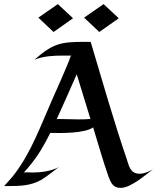

<svg xmlns="http://www.w3.org/2000/svg" viewBox="-37 -907 766 936"><path d="M709 -82C709 -82 674 -60 644 -60C597 -60 592 -98 580 -134C517 -318 461 -516 405 -703H379C258 -703 223 -696 131 -616C177 -634 224 -636 272 -636H310C305 -630 303 -620 300 -612C274 -547 244 -482 216 -418C162 -296 116 -167 35 -60C19 -39 2 -21 -15 -2C-16 -1 -16 0 -17 0H2C60 0 112 -1 164 -30C187 -43 250 -93 250 -93C250 -93 209 -66 121 -66C107 -66 92 -68 79 -66C79 -66 104 -93 106 -97C148 -146 180 -202 208 -259C260 -258 375 -256 417 -286C441 -209 465 -122 492 -46C503 -17 514 9 550 9C579 9 608 -9 632 -24C648 -34 709 -82 709 -82ZM404 -327C384 -325 363 -325 343 -325C311 -325 278 -327 246 -327C244 -327 242 -326 239 -325C272 -398 305 -471 337 -545C359 -472 382 -399 404 -327ZM468 -887 373 -821 447 -751 542 -818ZM245 -887 150 -821 224 -751 319 -818Z"/></svg>

Font: Fondamento
Style: Regular
Weight: 400
Designer: Astigmatic (AOETI)
Foundry: Astigmatic (AOETI)
Version: Version 1.001